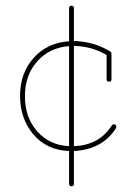

<svg xmlns="http://www.w3.org/2000/svg" viewBox="-20 -522 468 670"><path d="M221 -493Q221 -502 229.5 -502Q238 -502 238 -493V-379Q309 -377 365 -342Q369 -339 369 -335V-245Q369 -237 360.5 -237Q352 -237 352 -245V-330Q302 -360 238 -362V-12Q326 -15 370 -84Q375 -91 382 -87Q386 -84 386 -81Q386 -78 385 -75Q337 0 238 5V119Q238 128 229.5 128Q221 128 221 119V5Q143 2 96.5 -53Q50 -108 50 -187.5Q50 -267 97.5 -320Q145 -373 221 -378ZM221 -12V-361Q153 -356 110 -308Q67 -260 67 -186Q67 -112 110 -63.5Q153 -15 221 -12Z"/></svg>

Font: Flamenco Light
Style: Regular
Weight: 300
Designer: Luciano Vergara
Foundry: Luciano Vergara
Version: Version 1.003